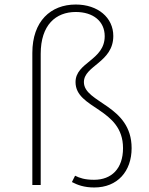

<svg xmlns="http://www.w3.org/2000/svg" viewBox="-20 -818 660 849"><path d="M315 -798C204 -798 123 -724 123 -584V0H160V-580C160 -708 227 -765 315 -765C392 -765 443 -724 443 -658C443 -551 314 -543 314 -455C314 -335 524 -341 524 -163C524 -72 473 -23 396 -23C355 -23 332 -31 312 -41L298 -13C323 0 352 11 397 11C499 11 562 -60 562 -163C562 -354 351 -362 351 -455C351 -528 481 -542 481 -659C481 -740 413 -798 315 -798Z"/></svg>

Font: Glow Sans SC Normal ExtraLight
Style: Regular
Weight: 200
Designer: Ryoko NISHIZUKA (kana, bopomofo & ideographs); Paul D. Hunt (Latin, Greek & Cyrillic); Sandoll Communications, Soo-young
Version: Version 0.93